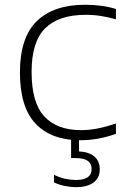

<svg xmlns="http://www.w3.org/2000/svg" viewBox="-20 -568 522 790"><path d="M309.5 9Q191.5 9 126.8 -58.8Q62 -126.5 62 -270Q62 -413 131.2 -480.8Q200.5 -548.5 331 -548.5Q363 -548.5 395.8 -544.2Q428.5 -540 457 -531V-488.5Q427 -497 397 -502Q367 -507 332.5 -507Q222 -507 166 -451.8Q110 -396.5 110 -272Q110 -145 162.5 -88.8Q215 -32.5 314 -32.5Q345 -32.5 379.8 -39Q414.5 -45.5 457 -60V-17.5Q385 9 309.5 9ZM294 202Q270.5 202 245 196.8Q219.5 191.5 202 182V151Q226 163 248.8 167.8Q271.5 172.5 293 172.5Q357 172.5 357 127.5Q357 82.5 292.5 82.5H272.5V-10H305V55Q345.5 57 368 75.8Q390.5 94.5 390.5 128.5Q390.5 164 364.8 183Q339 202 294 202Z"/></svg>

Font: Encode Sans Exp XLt
Style: Regular
Weight: 200
Width: 7
Designer: Multiple Designers
Foundry: Impallari Type
Version: Version 3.002; ttfautohint (v1.8.3) -l 8 -r 50 -G 200 -x 14 